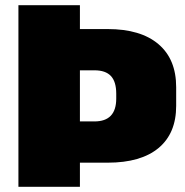

<svg xmlns="http://www.w3.org/2000/svg" viewBox="-20 -720 714 740"><path d="M51 -700H288V-608H395Q522 -608 590.5 -550Q659 -492 659 -384V-312Q659 -206 591 -149.5Q523 -93 395 -93H279V-252H344Q386 -252 407 -274Q428 -296 428 -340V-359Q428 -405 407.5 -427Q387 -449 344 -449H235L288 -499V0H51Z"/></svg>

Font: Pathway Extreme SemiCondensed Black
Style: Regular
Weight: 900
Width: 4
Version: Version 1.001;gftools[0.9.26]